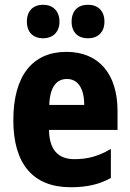

<svg xmlns="http://www.w3.org/2000/svg" viewBox="-20 -777 547 807"><path d="M93 -686C93 -640 121 -616 161 -616C201 -616 230 -641 230 -686C230 -732 201 -757 161 -757C121 -757 93 -733 93 -686ZM281 -686C281 -641 308 -616 350 -616C391 -616 419 -641 419 -686C419 -732 391 -757 350 -757C309 -757 281 -733 281 -686ZM259 -559C117 -559 36 -459 36 -272C36 -89 118 10 277 10C345 10 398 -2 446 -29V-151C393 -120 348 -108 293 -108C223 -108 187 -149 186 -231H474V-310C474 -467 395 -559 259 -559ZM261 -445C308 -445 334 -405 334 -336H187C190 -415 220 -445 261 -445Z"/></svg>

Font: Noto Sans Gujarati Condensed ExtraBold
Style: Regular
Weight: 800
Width: 3
Designer: Jelle Bosma - Monotype Design Team, Universal Thirst
Foundry: Monotype Imaging Inc.
Version: Version 2.106